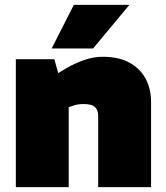

<svg xmlns="http://www.w3.org/2000/svg" viewBox="-20 -768 680 788"><path d="M45 0V-525H203L219 -468L254 -489Q289 -509 326.5 -522Q364 -535 402 -535Q468 -535 512 -510.5Q556 -486 578 -444.5Q600 -403 600 -350V0H383V-292Q383 -315 370.5 -328Q358 -341 322 -341Q311 -341 301 -339.5Q291 -338 282 -335L262 -328V0ZM192 -569 283 -748H511L362 -569Z"/></svg>

Font: REM Black
Style: Regular
Weight: 900
Designer: Octavio Pardo
Foundry: Ashler Design
Version: Version 1.005;gftools[0.9.28]